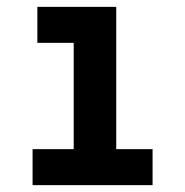

<svg xmlns="http://www.w3.org/2000/svg" viewBox="-20 -540 540 560"><path d="M75 0V-105H195V-415H89V-520H319V-105H425V0Z"/></svg>

Font: Iosevka Curly Slab Extrabold
Style: Regular
Weight: 800
Monospace: yes
Designer: Belleve Invis
Foundry: Belleve Invis
Version: Version 22.1.2; ttfautohint (v1.8.4)